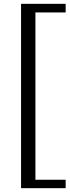

<svg xmlns="http://www.w3.org/2000/svg" viewBox="-20 -770 364 1003"><path d="M323 -750V-705H165V169H323V213H90V-750Z"/></svg>

Font: Afta serif
Style: Regular
Weight: 400
Designer: parq.ink
Foundry: Oriol Esparraguera Font
Version: Version 1.000